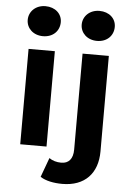

<svg xmlns="http://www.w3.org/2000/svg" viewBox="-63 -830 729 1077"><g transform="rotate(5 301.0 -291.5)"><path d="M223 0V-537H75V0ZM149 -615C205 -615 242 -652 242 -702C242 -749 204 -784 149 -784C94 -784 56 -746 56 -699C56 -652 94 -615 149 -615ZM329 201C456 201 527 124 527 1V-537H379V3C379 57 354 83 313 83C287 83 263 76 245 63L205 172C235 192 281 201 329 201ZM453 -615C509 -615 546 -652 546 -702C546 -749 508 -784 453 -784C398 -784 360 -746 360 -699C360 -652 398 -615 453 -615Z"/></g></svg>

Font: Montserrat-Alt1
Style: Bold
Weight: 700
Designer: Differentunic
Foundry: Differentunic
Version: Version 7.222